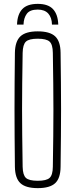

<svg xmlns="http://www.w3.org/2000/svg" viewBox="-20 -967 390 992"><path d="M175 5Q113 5 85.5 -20.5Q58 -46 57 -105Q56 -191.5 55.5 -263.8Q55 -336 55 -403.2Q55 -470.5 55.5 -541Q56 -611.5 57 -694Q58 -753.5 85.5 -779.2Q113 -805 175 -805Q237.5 -805 265 -779.2Q292.5 -753.5 293 -694Q294 -611.5 294.8 -541Q295.5 -470.5 295.5 -403.2Q295.5 -336 294.8 -263.8Q294 -191.5 293 -105Q292.5 -46 265 -20.5Q237.5 5 175 5ZM175 -33Q220 -33 236.2 -47.8Q252.5 -62.5 253 -105Q254.5 -194.5 255.2 -264.8Q256 -335 256 -399.2Q256 -463.5 255.2 -533.8Q254.5 -604 253 -694Q252.5 -737 236.2 -752Q220 -767 175 -767Q130 -767 114 -752Q98 -737 97 -694Q95.5 -606.5 94.8 -537.5Q94 -468.5 94 -404.2Q94 -340 94.8 -268.8Q95.5 -197.5 97 -105Q98 -62.5 114 -47.8Q130 -33 175 -33ZM175 -947Q229 -947 254.2 -919.5Q279.5 -892 281 -840H248.5Q248 -876 229.5 -896.8Q211 -917.5 175 -917.5Q134.5 -917.5 118.5 -895.8Q102.5 -874 101.5 -840H68Q69.5 -892.5 95 -919.8Q120.5 -947 175 -947Z"/></svg>

Font: Big Shoulders Text SC Thin
Style: Regular
Weight: 100
Designer: Patric King
Foundry: XO Type Co
Version: Version 2.002